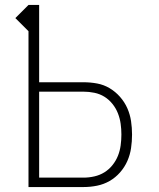

<svg xmlns="http://www.w3.org/2000/svg" viewBox="-20 -755 640 775"><path d="M95 0V-629L42 -682L95 -735H138V-423H317Q345 -423 372 -418Q399 -413 422.5 -399Q446 -385 464.5 -364Q483 -343 494 -318Q505 -293 509 -266Q513 -239 513 -212Q513 -184 509 -157Q505 -130 494 -105Q483 -80 464.5 -59Q446 -38 422.5 -24.5Q399 -11 372 -5.5Q345 0 317 0ZM317 -38Q339 -38 361 -43Q383 -48 401.5 -59.5Q420 -71 434 -88.5Q448 -106 456 -126Q464 -146 467 -168Q470 -190 470 -212Q470 -234 467 -255.5Q464 -277 456 -297.5Q448 -318 434 -335.5Q420 -353 401.5 -364.5Q383 -376 361 -380.5Q339 -385 317 -385H138V-38Z"/></svg>

Font: Iosevka Curly XLtEx
Style: Regular
Weight: 200
Width: 7
Monospace: yes
Designer: Belleve Invis
Foundry: Belleve Invis
Version: Version 11.1.0; ttfautohint (v1.8.3)